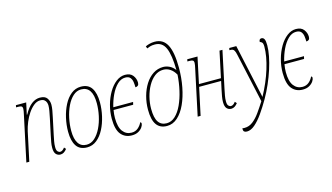

<svg xmlns="http://www.w3.org/2000/svg" viewBox="-108 -1145 3057 1770"><g transform="rotate(-15 1420.5 -260.0)"><path d="M344 10Q319 10 302 -8Q285 -26 285 -69Q285 -96 290 -122.5Q295 -149 302 -183L335 -338Q343 -375 348 -405Q353 -435 353 -456Q353 -470 348 -485Q343 -500 329.5 -510.5Q316 -521 290 -521Q259 -521 230 -498Q201 -475 176 -438.5Q151 -402 133.5 -359Q116 -316 107 -276L48 0H20L112 -431Q121 -470 121 -486Q121 -505 111.5 -510.5Q102 -516 80 -516H60L64 -536H162L138 -425H142Q177 -489 215 -517.5Q253 -546 294 -546Q343 -546 362 -518.5Q381 -491 381 -456Q381 -434 376 -403.5Q371 -373 363 -338L330 -183Q323 -149 318 -122.5Q313 -96 313 -69Q313 -38 324 -26.5Q335 -15 348 -15Q370 -15 391 -44L406 -27Q392 -9 377 0.5Q362 10 344 10Z M599 10Q529 10 497 -38.5Q465 -87 465 -175Q465 -240 480 -305.5Q495 -371 523 -425.5Q551 -480 592 -513Q633 -546 685 -546Q755 -546 787 -497.5Q819 -449 819 -361Q819 -296 804 -230.5Q789 -165 761 -110.5Q733 -56 692 -23Q651 10 599 10ZM601 -15Q644 -15 678.5 -46.5Q713 -78 738 -129Q763 -180 776 -241Q789 -302 789 -361Q789 -521 681 -521Q639 -521 604.5 -490Q570 -459 545.5 -408Q521 -357 508 -296Q495 -235 495 -175Q495 -97 522 -56Q549 -15 601 -15Z M1026 10Q962 10 923.5 -35.5Q885 -81 885 -185Q885 -252 902.5 -316Q920 -380 950.5 -432Q981 -484 1021.5 -515Q1062 -546 1107 -546Q1157 -546 1181 -515Q1205 -484 1205 -446Q1205 -427 1195.5 -418.5Q1186 -410 1171 -410Q1171 -435 1167.5 -460.5Q1164 -486 1149.5 -503.5Q1135 -521 1102 -521Q1061 -521 1026 -487Q991 -453 965.5 -399Q940 -345 926 -285H1115L1109 -260H922Q915 -221 915 -185Q915 -98 946.5 -56.5Q978 -15 1030 -15Q1066 -15 1091 -36Q1116 -57 1130 -87Q1140 -84 1140 -72Q1140 -59 1127.5 -39.5Q1115 -20 1089.5 -5Q1064 10 1026 10Z M1362 10Q1295 10 1262 -36.5Q1229 -83 1229 -180Q1229 -246 1246 -308Q1263 -370 1294 -419Q1325 -468 1368.5 -496.5Q1412 -525 1465 -525Q1495 -525 1525 -510.5Q1555 -496 1577 -466Q1575 -611 1545 -678Q1515 -745 1445 -745Q1416 -745 1398 -739Q1380 -733 1369 -728L1361 -749Q1372 -756 1397 -763Q1422 -770 1450 -770Q1531 -770 1568 -699Q1605 -628 1605 -480Q1605 -385 1588 -297Q1571 -209 1539.5 -140Q1508 -71 1463 -30.5Q1418 10 1362 10ZM1365 -15Q1410 -15 1447 -49.5Q1484 -84 1511 -142.5Q1538 -201 1554.5 -273.5Q1571 -346 1576 -422Q1555 -460 1525 -480Q1495 -500 1460 -500Q1414 -500 1377 -471.5Q1340 -443 1313.5 -395.5Q1287 -348 1273 -292Q1259 -236 1259 -180Q1259 -95 1285.5 -55Q1312 -15 1365 -15Z M1974 10Q1949 10 1932 -8Q1915 -26 1915 -69Q1915 -95 1920 -122Q1925 -149 1932 -183L1949 -262H1739L1683 0H1655L1747 -431Q1751 -448 1753.5 -462.5Q1756 -477 1756 -486Q1756 -505 1746.5 -510.5Q1737 -516 1715 -516H1695L1699 -536H1797L1744 -287H1954L2007 -536H2035L1960 -183Q1953 -149 1948 -122Q1943 -95 1943 -69Q1943 -38 1954 -26.5Q1965 -15 1978 -15Q2000 -15 2021 -44L2036 -27Q2022 -9 2007 0.5Q1992 10 1974 10Z M2060 250Q2025 250 2025 221Q2025 219 2025 216Q2025 213 2026 210Q2030 211 2035 211.5Q2040 212 2047 212Q2090 212 2126 184Q2162 156 2194 111Q2226 66 2259 14L2156 -455Q2150 -484 2142.5 -497Q2135 -510 2125 -513Q2115 -516 2100 -516H2096L2100 -536H2167L2265 -86Q2269 -70 2272.5 -53.5Q2276 -37 2279 -21Q2344 -140 2380 -257Q2416 -374 2416 -465Q2416 -497 2405 -506.5Q2394 -516 2386 -516Q2386 -546 2409 -546Q2427 -546 2436 -529Q2445 -512 2445 -470Q2445 -425 2434 -367.5Q2423 -310 2402.5 -246.5Q2382 -183 2354 -119Q2326 -55 2293 3Q2254 71 2214.5 127Q2175 183 2136 216.5Q2097 250 2060 250Z M2657 10Q2593 10 2554.5 -35.5Q2516 -81 2516 -185Q2516 -252 2533.5 -316Q2551 -380 2581.5 -432Q2612 -484 2652.5 -515Q2693 -546 2738 -546Q2788 -546 2812 -515Q2836 -484 2836 -446Q2836 -427 2826.5 -418.5Q2817 -410 2802 -410Q2802 -435 2798.5 -460.5Q2795 -486 2780.5 -503.5Q2766 -521 2733 -521Q2692 -521 2657 -487Q2622 -453 2596.5 -399Q2571 -345 2557 -285H2746L2740 -260H2553Q2546 -221 2546 -185Q2546 -98 2577.5 -56.5Q2609 -15 2661 -15Q2697 -15 2722 -36Q2747 -57 2761 -87Q2771 -84 2771 -72Q2771 -59 2758.5 -39.5Q2746 -20 2720.5 -5Q2695 10 2657 10Z"/></g></svg>

Font: Noto Serif ExtraCondensed Thin
Style: Italic
Weight: 100
Width: 2
Italic angle: -12°
Designer: Monotype Design Team
Foundry: Monotype Imaging Inc.
Version: Version 2.013